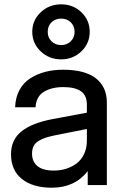

<svg xmlns="http://www.w3.org/2000/svg" viewBox="-20 -854 559 886"><path d="M384.8 0V-64Q324.7 12.2 219.2 12.2Q131.3 12.2 81.1 -28.1Q30.8 -68.4 30.8 -142.1Q30.8 -209 78.9 -247.6Q127 -286.1 221.2 -304.2L380.9 -334V-371.1Q380.9 -413.6 353.5 -432.9Q326.2 -452.1 272 -452.1Q218.8 -452.1 182.9 -430.7Q147 -409.2 144 -358.9H49.8Q51.3 -404.3 69.8 -438.5Q88.4 -472.7 119.9 -492.7Q151.4 -512.7 189.2 -522.5Q227.1 -532.2 271 -532.2Q372.1 -532.2 422.6 -492.4Q473.1 -452.6 473.1 -380.9V0ZM127.9 -145Q127.9 -108.4 152.8 -87.6Q177.7 -66.9 229 -66.9Q257.8 -66.9 284.2 -75Q310.5 -83 332.5 -99.1Q354.5 -115.2 367.7 -142.6Q380.9 -169.9 380.9 -205.1V-258.8L235.8 -230Q207.5 -224.1 190.4 -218.5Q173.3 -212.9 157.7 -203.4Q142.1 -193.8 135 -179.7Q127.9 -165.5 127.9 -145ZM128.9 -707Q128.9 -760.3 167.7 -797.1Q206.5 -834 262.2 -834Q317.9 -834 356 -797.1Q394 -760.3 394 -707Q394 -654.3 355.7 -617.2Q317.4 -580.1 262.2 -580.1Q206.5 -580.1 167.7 -617.2Q128.9 -654.3 128.9 -707ZM200.2 -707Q200.2 -680.7 217.8 -663.3Q235.4 -646 262.2 -646Q288.6 -646 306.4 -663.3Q324.2 -680.7 324.2 -707Q324.2 -733.9 306.6 -751Q289.1 -768.1 262.2 -768.1Q234.9 -768.1 217.5 -751Q200.2 -733.9 200.2 -707Z"/></svg>

Font: Aspekta 450
Style: Regular
Weight: 450
Designer: Ivo Dolenc
Version: Version 2.000